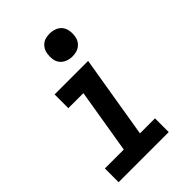

<svg xmlns="http://www.w3.org/2000/svg" viewBox="-224 -854 948 948"><g transform="rotate(-45 250.0 -380.0)"><path d="M28 0V-96H160L216 -434H111V-530H345L273 -96H378V0ZM306 -600Q287 -600 269.5 -607Q252 -614 241 -628Q230 -642 227.5 -661Q225 -680 228 -699Q230 -713 237 -725Q244 -737 255 -745.5Q266 -754 279.5 -757Q293 -760 306 -760Q325 -760 343 -753Q361 -746 371.5 -732Q382 -718 385 -699Q388 -680 385 -661Q383 -647 376 -635Q369 -623 357.5 -614.5Q346 -606 332.5 -603Q319 -600 306 -600Z"/></g></svg>

Font: Iosevka Slab Oblique
Style: Bold
Weight: 700
Italic angle: -9°
Monospace: yes
Designer: Belleve Invis
Foundry: Belleve Invis
Version: Version 11.1.1; ttfautohint (v1.8.3)